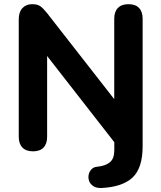

<svg xmlns="http://www.w3.org/2000/svg" viewBox="-20 -734 792 942"><path d="M480.2 188.2Q454.8 189.8 439 179.9Q423.2 170 417.6 154.8Q412 139.5 414.9 124Q417.8 108.5 428.6 96.9Q439.5 85.2 457.2 84Q498.2 79.8 519.5 61.8Q540.8 43.8 540.8 3.2V-57.2L569.2 0L185 -492.8H211.2V-63.2Q211.2 -28.5 193.6 -10Q176 8.5 142 8.5Q108 8.5 90 -10Q72 -28.5 72 -63.2V-639Q72 -675 90 -694.2Q108 -713.5 137.5 -713.5Q163.8 -713.5 177.8 -703.5Q191.8 -693.5 210.2 -670.5L567.5 -213H540.5V-642.5Q540.5 -676.5 558.5 -695Q576.5 -713.5 610.5 -713.5Q644.5 -713.5 662.1 -695Q679.8 -676.5 679.8 -642.5V-16.5Q679.8 90.5 630.5 136.8Q581.2 183 480.2 188.2Z"/></svg>

Font: Nunito ExtraLight
Style: Regular
Weight: 200
Designer: Vernon Adams
Foundry: Vernon Adams
Version: Version 3.602;April 4, 2023;FontCreator 14.0.0.2856 64-bit